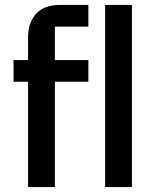

<svg xmlns="http://www.w3.org/2000/svg" viewBox="-20 -760 640 780"><path d="M94 -428H35V-516H94V-609Q94 -667 126 -703.5Q158 -740 226 -740H339V-652H203V-516H339V-428H203V0H94ZM407 -740H516V0H407Z"/></svg>

Font: IBM Plex Mono Medium
Style: Regular
Weight: 500
Monospace: yes
Designer: Mike Abbink, Paul van der Laan, Pieter van Rosmalen
Foundry: Bold Monday
Version: Version 2.3